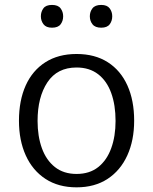

<svg xmlns="http://www.w3.org/2000/svg" viewBox="-20 -762 631 791"><path d="M295.4 9.8Q220.7 9.8 167.5 -24.9Q114.3 -59.6 86.2 -121.6Q58.1 -183.6 58.1 -264.6Q58.1 -348.1 85.9 -409.9Q113.8 -471.7 167 -505.6Q220.2 -539.6 295.4 -539.6Q371.1 -539.6 424.1 -505.6Q477.1 -471.7 504.9 -409.9Q532.7 -348.1 532.7 -264.6Q532.7 -183.6 504.4 -121.6Q476.1 -59.6 423.1 -24.9Q370.1 9.8 295.4 9.8ZM295.4 -45.4Q349.1 -45.4 384.8 -73.7Q420.4 -102.1 438.2 -151.4Q456.1 -200.7 456.1 -263.7Q456.1 -329.1 438.2 -378.7Q420.4 -428.2 384.5 -456.1Q348.6 -483.9 295.4 -483.9Q215.8 -483.9 175.3 -422.9Q134.8 -361.8 134.8 -263.7Q134.8 -200.7 152.6 -151.4Q170.4 -102.1 206.3 -73.7Q242.2 -45.4 295.4 -45.4ZM397 -647.9Q372.1 -647.9 361.1 -661.9Q350.1 -675.8 350.1 -694.8Q350.1 -713.4 360.8 -727.5Q371.6 -741.7 397 -741.7Q421.4 -741.7 431.9 -727.5Q442.4 -713.4 442.4 -694.8Q442.4 -675.8 431.9 -661.9Q421.4 -647.9 397 -647.9ZM194.3 -647.9Q169.9 -647.9 159.2 -662.1Q148.4 -676.3 148.4 -694.8Q148.4 -713.4 158.7 -727.5Q168.9 -741.7 194.3 -741.7Q219.2 -741.7 229.7 -727.5Q240.2 -713.4 240.2 -694.8Q240.2 -675.8 229.7 -661.9Q219.2 -647.9 194.3 -647.9Z"/></svg>

Font: Comme Light
Style: Regular
Weight: 300
Version: Version 1.000;gftools[0.9.27]